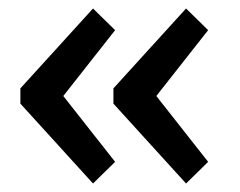

<svg xmlns="http://www.w3.org/2000/svg" viewBox="-20 -541 564 452"><path d="M251 -470 129 -315 251 -160 199 -109 28 -297V-333L199 -521ZM470 -470 348 -315 470 -160 418 -109 247 -297V-333L418 -521Z"/></svg>

Font: Sintony
Style: Regular
Weight: 400
Version: Version 001.001